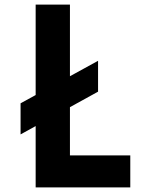

<svg xmlns="http://www.w3.org/2000/svg" viewBox="-20 -820 640 840"><path d="M70 -232V-368L409 -554V-419ZM136 0V-800H286V-140H550V0Z"/></svg>

Font: Martian Mono Condensed SemiBold
Style: Regular
Weight: 600
Width: 3
Designer: Roman Shamin
Foundry: Evil Martians
Version: Version 1.000